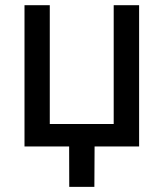

<svg xmlns="http://www.w3.org/2000/svg" viewBox="-20 -566 632 742"><path d="M74.7 0V-545.9H172.4V-86.9H419.4V-545.9H517.6V0ZM247.6 156.2 247.1 -31.2H345.7L344.7 156.2Z"/></svg>

Font: Inter Cardless
Style: Regular
Weight: 400
Designer: Rasmus Andersson
Foundry: rsms
Version: Version 4.001;git-9221beed3